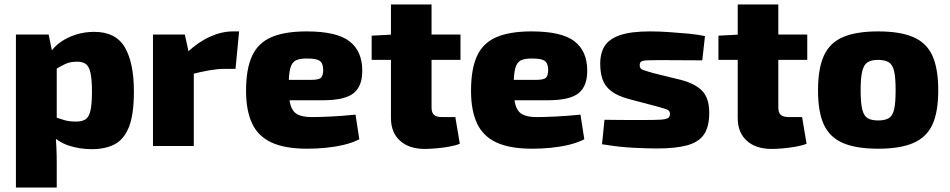

<svg xmlns="http://www.w3.org/2000/svg" viewBox="-20 -651 4235 856"><path d="M400 -509Q496 -509 536.5 -440Q577 -371 577 -243Q577 -142 555.5 -86.5Q534 -31 492.5 -8.5Q451 14 389 14Q334 14 285 -2.5Q236 -19 203 -57L215 -132Q241 -124 263.5 -116.5Q286 -109 319 -109Q345 -109 360.5 -118.5Q376 -128 383 -156.5Q390 -185 390 -242Q390 -299 383 -328Q376 -357 361.5 -366.5Q347 -376 324 -376Q294 -376 274 -367Q254 -358 229 -343L205 -417Q221 -443 251 -464Q281 -485 319.5 -497Q358 -509 400 -509ZM197 -497 214 -413 233 -398V-71L227 -59Q230 -28 231.5 7.5Q233 43 233 76V185H51V-497Z M804 -497 826 -397 844 -384V0H662V-497ZM1046 -511 1030 -344H982Q952 -344 916 -338Q880 -332 825 -318L814 -417Q864 -464 916.5 -487.5Q969 -511 1018 -511Z M1347 -511Q1481 -511 1538 -467Q1595 -423 1595 -337Q1596 -268 1557 -236Q1518 -204 1419 -204H1147V-295H1368Q1402 -295 1411.5 -305Q1421 -315 1421 -341Q1420 -370 1405 -380Q1390 -390 1353 -390Q1318 -391 1299.5 -382Q1281 -373 1274 -346Q1267 -319 1267 -265Q1267 -211 1275.5 -182Q1284 -153 1306.5 -141Q1329 -129 1370 -129Q1402 -129 1454.5 -131.5Q1507 -134 1565 -140L1582 -30Q1550 -14 1511.5 -5Q1473 4 1432 8Q1391 12 1350 12Q1250 12 1190 -16Q1130 -44 1103.5 -101.5Q1077 -159 1077 -246Q1077 -344 1104 -402Q1131 -460 1190.5 -485.5Q1250 -511 1347 -511Z M1904 -631V-171Q1904 -149 1915 -139Q1926 -129 1952 -129H2010L2030 -10Q2010 -2 1981.5 3Q1953 8 1924 10.5Q1895 13 1874 13Q1804 13 1763.5 -23.5Q1723 -60 1723 -125V-631ZM2033 -497V-384H1637V-492L1733 -497Z M2350 -511Q2484 -511 2541 -467Q2598 -423 2598 -337Q2599 -268 2560 -236Q2521 -204 2422 -204H2150V-295H2371Q2405 -295 2414.5 -305Q2424 -315 2424 -341Q2423 -370 2408 -380Q2393 -390 2356 -390Q2321 -391 2302.5 -382Q2284 -373 2277 -346Q2270 -319 2270 -265Q2270 -211 2278.5 -182Q2287 -153 2309.5 -141Q2332 -129 2373 -129Q2405 -129 2457.5 -131.5Q2510 -134 2568 -140L2585 -30Q2553 -14 2514.5 -5Q2476 4 2435 8Q2394 12 2353 12Q2253 12 2193 -16Q2133 -44 2106.5 -101.5Q2080 -159 2080 -246Q2080 -344 2107 -402Q2134 -460 2193.5 -485.5Q2253 -511 2350 -511Z M2878 -511Q2917 -511 2961.5 -508Q3006 -505 3049 -501Q3092 -497 3123 -490L3111 -382Q3062 -382 3012.5 -382.5Q2963 -383 2917 -383Q2881 -383 2863 -382Q2845 -381 2838.5 -376.5Q2832 -372 2832 -360Q2832 -345 2845 -340Q2858 -335 2893 -325L3015 -295Q3080 -278 3111 -245.5Q3142 -213 3142 -148Q3142 -86 3118.5 -51.5Q3095 -17 3043 -3Q2991 11 2908 11Q2874 11 2808 8Q2742 5 2664 -8L2675 -117Q2690 -117 2718.5 -116.5Q2747 -116 2782 -116Q2817 -116 2851 -116Q2900 -116 2925 -117.5Q2950 -119 2958.5 -125Q2967 -131 2967 -143Q2967 -158 2952 -163.5Q2937 -169 2899 -179L2782 -210Q2731 -224 2703.5 -246Q2676 -268 2666 -298Q2656 -328 2656 -367Q2656 -416 2677 -447.5Q2698 -479 2746.5 -495Q2795 -511 2878 -511Z M3450 -631V-171Q3450 -149 3461 -139Q3472 -129 3498 -129H3556L3576 -10Q3556 -2 3527.5 3Q3499 8 3470 10.5Q3441 13 3420 13Q3350 13 3309.5 -23.5Q3269 -60 3269 -125V-631ZM3579 -497V-384H3183V-492L3279 -497Z M3895 -511Q3993 -511 4052 -485.5Q4111 -460 4137 -402.5Q4163 -345 4163 -248Q4163 -152 4137 -95.5Q4111 -39 4052 -13.5Q3993 12 3895 12Q3797 12 3738 -13.5Q3679 -39 3653 -95.5Q3627 -152 3627 -248Q3627 -345 3653 -402.5Q3679 -460 3738 -485.5Q3797 -511 3895 -511ZM3895 -384Q3864 -384 3847.5 -373Q3831 -362 3824 -333Q3817 -304 3817 -248Q3817 -193 3824 -164Q3831 -135 3847.5 -124.5Q3864 -114 3895 -114Q3926 -114 3943 -124.5Q3960 -135 3966.5 -164Q3973 -193 3973 -248Q3973 -304 3966.5 -333Q3960 -362 3943 -373Q3926 -384 3895 -384Z"/></svg>

Font: Exo 2 ExtraBold
Style: Regular
Weight: 800
Designer: Natanael Gama
Foundry: Natanael Gama
Version: Version 2.010